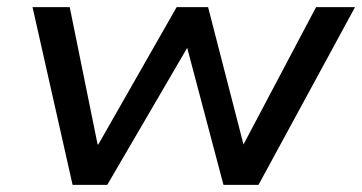

<svg xmlns="http://www.w3.org/2000/svg" viewBox="-20 -517 1013 537"><path d="M183 0 71 -497H175L253 -113H255L474 -497H562L661 -113L864 -497H973L703 0H605L502 -389H507L280 0Z"/></svg>

Font: Nunito Sans 7pt SemiExpanded Medium
Style: Italic
Weight: 500
Width: 6
Italic angle: -9°
Designer: Vernon Adams
Foundry: Vernon Adams
Version: Version 3.101;gftools[0.9.27]